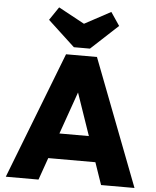

<svg xmlns="http://www.w3.org/2000/svg" viewBox="-62 -1018 867 1070"><g transform="rotate(5 371.0 -483.0)"><path d="M11 0 286 -709H459L731 0H544L339 -596H404L194 0ZM178 -124V-266H569V-124ZM517 -966 567 -892 416 -752H326L175 -892L225 -966L439 -850H302Z"/></g></svg>

Font: Outfit Thin ExtraBold
Style: Regular
Weight: 800
Version: Version 1.100;gftools[0.9.27]